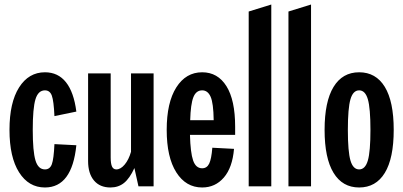

<svg xmlns="http://www.w3.org/2000/svg" viewBox="-20 -825 1785 850"><path d="M22 -250Q22 -371 64.5 -438Q107 -505 179 -505Q237 -505 272 -461Q307 -417 318 -331L221 -311Q218 -378 209.5 -401.5Q201 -425 179 -425Q149 -425 137 -385.5Q125 -346 125 -250Q125 -155 137 -115Q149 -75 179 -75Q201 -75 209.5 -98Q218 -121 221 -187L318 -182Q299 5 179 5Q107 5 64.5 -62Q22 -129 22 -250Z M370 -112V-500H470V-128Q470 -100 476 -87.5Q482 -75 495 -75Q514 -75 532 -96.5Q550 -118 560 -153V-500H660V0H593L575 -81Q554 -35 529 -15Q504 5 469 5Q422 5 396 -26Q370 -57 370 -112Z M718 -250Q718 -371 760.5 -438Q803 -505 875 -505Q944 -505 982.5 -443.5Q1021 -382 1021 -264V-228H821Q823 -149 835 -114.5Q847 -80 875 -80Q896 -80 906 -100.5Q916 -121 920 -171L1016 -166Q1009 -83 971 -39Q933 5 875 5Q803 5 760.5 -62Q718 -129 718 -250ZM926 -293Q925 -368 912.5 -396.5Q900 -425 875 -425Q848 -425 836 -394.5Q824 -364 822 -293Z M1081 -774 1181 -805V0H1081Z M1257 -774 1357 -805V0H1257Z M1417 -250Q1417 -375 1456.5 -440Q1496 -505 1570 -505Q1644 -505 1683.5 -440.5Q1723 -376 1723 -250Q1723 -124 1683.5 -59.5Q1644 5 1570 5Q1496 5 1456.5 -60Q1417 -125 1417 -250ZM1620 -250Q1620 -346 1608.5 -385.5Q1597 -425 1570 -425Q1543 -425 1531.5 -385.5Q1520 -346 1520 -250Q1520 -154 1531.5 -114.5Q1543 -75 1570 -75Q1597 -75 1608.5 -114.5Q1620 -154 1620 -250Z"/></svg>

Font: Piscolabis
Style: Regular
Weight: 400
Designer: Ariel Martín Pérez
Foundry: Tunera Type Foundry
Version: Version 1.000